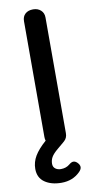

<svg xmlns="http://www.w3.org/2000/svg" viewBox="-101 -752 503 1003"><g transform="rotate(-10 151.0 -251.0)"><path d="M253 144Q253 156 240 169Q201 208 141 208Q87 208 52.5 184Q18 160 18 113Q18 77 37 45Q56 13 97 -23Q94 -32 94 -43V-657Q94 -682 109.5 -696Q125 -710 151 -710Q176 -710 192 -695.5Q208 -681 208 -657V-43Q208 -18 191 -3L183 4Q176 10 151.5 30.5Q127 51 118 67Q109 83 109 102Q109 119 121 128Q133 137 150 137Q178 137 197 121Q210 110 220 110Q231 110 241 120Q253 132 253 144Z"/></g></svg>

Font: Kodchasan SemiBold
Style: Regular
Weight: 600
Version: Version 1.000; ttfautohint (v1.6)